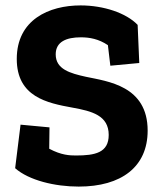

<svg xmlns="http://www.w3.org/2000/svg" viewBox="-20 -680 597 710"><path d="M526 -197C526 -363 378 -379 298 -396C239 -409 186 -424 186 -479C186 -526 226 -542 279 -542C311 -542 345 -536 379 -513L388 -437L495 -447L489 -588C447 -632 363 -660 278 -660C161 -660 42 -607 42 -462C42 -322 154 -299 248 -282C320 -269 382 -253 382 -181C382 -115 331 -105 261 -105C238 -105 207 -106 162 -130L163 -209L56 -219L36 -58C87 -13 183 10 271 10C429 10 526 -63 526 -197Z"/></svg>

Font: Zilla Slab Bold
Style: Regular
Weight: 700
Designer: Typotheque.com
Foundry: Typotheque type foundry
Version: Version 1.3; 2018